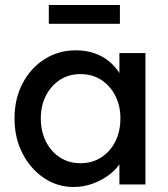

<svg xmlns="http://www.w3.org/2000/svg" viewBox="-20 -737 673 767"><path d="M274 10Q209 10 155.5 -26Q102 -62 70 -124Q38 -186 38 -264Q38 -343 70.5 -404.5Q103 -466 158.5 -501Q214 -536 283 -536Q324 -536 358 -524Q392 -512 417.5 -490.5Q443 -469 459.5 -441Q476 -413 480 -381L457 -389V-525H561V0H457V-125L481 -132Q475 -105 456.5 -79.5Q438 -54 409.5 -34Q381 -14 346.5 -2Q312 10 274 10ZM301 -85Q348 -85 384 -108Q420 -131 440.5 -171.5Q461 -212 461 -264Q461 -315 440.5 -355Q420 -395 384 -418Q348 -441 301 -441Q255 -441 219.5 -418Q184 -395 163.5 -355Q143 -315 143 -264Q143 -212 163.5 -171.5Q184 -131 219.5 -108Q255 -85 301 -85ZM175 -642V-717H459V-642Z"/></svg>

Font: Lexend Medium
Style: Regular
Weight: 500
Designer: Bonnie Shaver-Troup, Thomas Jockin
Foundry: Lexend
Version: Version 1.005